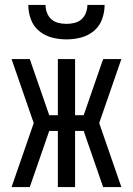

<svg xmlns="http://www.w3.org/2000/svg" viewBox="-20 -760 540 780"><path d="M473 0H399L320 -228H285V0H215V-228H180L101 0H27L117 -260L27 -520H101L180 -292H215V-520H285V-292H320L399 -520H473L383 -260ZM250 -600Q220 -600 191 -607.5Q162 -615 139 -634Q116 -653 105.5 -681.5Q95 -710 95 -740H165Q165 -724 171 -708Q177 -692 189 -681.5Q201 -671 217.5 -667Q234 -663 250 -663Q266 -663 282.5 -667Q299 -671 311 -681.5Q323 -692 329 -708Q335 -724 335 -740H405Q405 -710 394.5 -681.5Q384 -653 361 -634Q338 -615 309 -607.5Q280 -600 250 -600Z"/></svg>

Font: Iosevka srxl
Style: Regular
Weight: 400
Monospace: yes
Designer: Belleve Invis
Foundry: Belleve Invis
Version: Version 33.0.1; ttfautohint (v1.8.3)